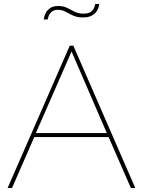

<svg xmlns="http://www.w3.org/2000/svg" viewBox="-20 -938 714 958"><path d="M328 -710H346L655 0H633L522 -254H151L40 0H18ZM513 -274 337 -681 159 -274ZM394 -851Q365 -851 344.5 -860.5Q324 -870 307 -879.5Q290 -889 269 -889Q248 -889 237 -878.5Q226 -868 222 -856Q218 -844 218 -841H198Q198 -843 200.5 -853.5Q203 -864 210 -876.5Q217 -889 231.5 -898.5Q246 -908 271 -908Q297 -908 315.5 -898.5Q334 -889 352.5 -879.5Q371 -870 396 -870Q424 -870 436 -881Q448 -892 451.5 -904Q455 -916 455 -918H475Q475 -915 472.5 -904Q470 -893 462 -881Q454 -869 437.5 -860Q421 -851 394 -851Z"/></svg>

Font: Raleway Thin
Style: Regular
Weight: 100
Designer: Matt McInerney, Pablo Impallari, Rodrigo Fuenzalida
Foundry: Matt McInerney, Pablo Impallari, Rodrigo Fuenzalida
Version: Version 4.026